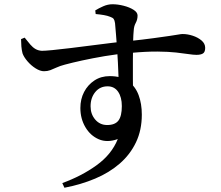

<svg xmlns="http://www.w3.org/2000/svg" viewBox="-20 -812 1040 903"><path d="M273 49Q364 16 434.5 -35Q505 -86 534 -158Q484 -140 444.5 -157Q405 -174 381.5 -214Q358 -254 358 -304Q358 -346 375.5 -379.5Q393 -413 424 -433.5Q455 -454 496 -454Q551 -454 584 -429.5Q617 -405 632 -364.5Q647 -324 647 -273Q647 -200 619.5 -142.5Q592 -85 543 -42.5Q494 0 427.5 28Q361 56 283 71ZM484 -224Q521 -224 537 -245Q553 -266 553 -313Q553 -355 535.5 -380.5Q518 -406 486 -406Q450 -406 428 -379Q406 -352 406 -312Q406 -275 428 -249.5Q450 -224 484 -224ZM187 -477Q169 -477 147.5 -490.5Q126 -504 109 -524Q92 -544 86 -561Q82 -576 80.5 -594Q79 -612 79 -628L96 -635Q111 -616 122.5 -602.5Q134 -589 147 -581.5Q160 -574 177 -573Q191 -573 227.5 -576.5Q264 -580 312.5 -586Q361 -592 412 -598.5Q463 -605 507.5 -610.5Q552 -616 580 -618Q655 -626 702 -632.5Q749 -639 777 -643Q805 -647 818.5 -649.5Q832 -652 839 -652Q862 -652 886.5 -644Q911 -636 928 -621.5Q945 -607 945 -587Q945 -567 934.5 -560.5Q924 -554 904 -554Q890 -554 867 -557.5Q844 -561 808.5 -565Q773 -569 720.5 -569.5Q668 -570 593 -563Q531 -558 472.5 -548Q414 -538 366 -527.5Q318 -517 285 -508Q262 -502 246 -494.5Q230 -487 216.5 -482Q203 -477 187 -477ZM538 -420Q538 -434 537 -460Q536 -486 534.5 -518.5Q533 -551 530.5 -585.5Q528 -620 525.5 -650.5Q523 -681 521 -703Q519 -717 514.5 -723Q510 -729 498 -733Q486 -738 469 -741Q452 -744 430 -746L428 -763Q444 -773 465.5 -782.5Q487 -792 509 -792Q534 -792 561.5 -785Q589 -778 608 -766Q627 -754 627 -739Q627 -720 618.5 -704.5Q610 -689 609 -670Q607 -652 606 -615Q605 -578 605 -532Q605 -486 605 -439Q605 -392 606 -355Z"/></svg>

Font: Noto Serif SC ExtraLight SemiBold
Style: Regular
Weight: 600
Version: Version 2.002-H1;hotconv 1.1.0;makeotfexe 2.6.0